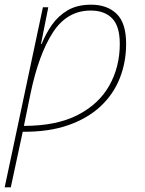

<svg xmlns="http://www.w3.org/2000/svg" viewBox="-39 -559 617 819"><path d="M-19 240 144 -528H167L136 -372H139Q156 -415 182.5 -453Q209 -491 249.5 -515Q290 -539 350 -539Q418 -539 458.5 -500Q499 -461 499 -372Q499 -294 472 -225.5Q445 -157 390 -105.5Q335 -54 252 -25Q169 4 58 3L7 240ZM63 -22Q202 -22 292.5 -68.5Q383 -115 427.5 -194.5Q472 -274 472 -372Q472 -447 439.5 -480.5Q407 -514 348 -514Q247 -514 186.5 -420.5Q126 -327 91 -159Z"/></svg>

Font: Noto Sans Thin
Style: Italic
Weight: 100
Italic angle: -12°
Designer: Monotype Design Team
Foundry: Monotype Imaging Inc.
Version: Version 2.013; ttfautohint (v1.8.4.7-5d5b)